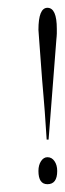

<svg xmlns="http://www.w3.org/2000/svg" viewBox="-20 -474 166 490"><path d="M104 -117.7 124 -375Q124 -377 124.5 -380.1Q125 -383.3 125 -388.2V-400.4Q125 -454.1 101.1 -454.1Q78.1 -454.1 78.1 -397.9Q78.1 -393.1 79.6 -376.7Q81.1 -360.4 83 -331.1Q87.9 -262.2 91.1 -228Q94.2 -193.8 94.2 -189.9L99.1 -117.7ZM101.1 -3.9Q126 -3.9 126 -37.6Q126 -52.7 119.1 -62.7Q112.3 -72.8 101.1 -72.8Q91.3 -72.8 84.7 -62.7Q78.1 -52.7 78.1 -37.6Q78.1 -3.9 101.1 -3.9Z"/></svg>

Font: ML-NILA05
Style: Regular
Weight: 400
Designer: CLT@C-DIT
Version: Version ML-NILA05 1.0